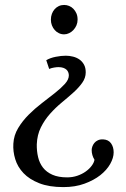

<svg xmlns="http://www.w3.org/2000/svg" viewBox="-20 -536 507 772"><path d="M359.9 106.4Q354.5 97.7 351.6 87.9Q348.6 78.1 348.6 67.4Q348.6 61 351.3 53.2Q354 45.4 359.4 38.8Q364.7 32.2 373.5 28.1Q382.3 23.9 394.5 24.4Q416 25.4 426.5 40.3Q437 55.2 437 76.7Q437 98.6 423.1 123.3Q409.2 147.9 383.1 168.5Q356.9 189 319.6 202.6Q282.2 216.3 234.9 216.3Q177.2 216.3 137.7 200.7Q98.1 185.1 74.5 160.2Q50.8 135.3 41.3 104Q31.7 72.8 33.7 41.5Q35.6 7.8 53 -21Q70.3 -49.8 95.2 -74.7Q120.1 -99.6 148.4 -121.3Q176.8 -143.1 200.9 -162.1Q225.1 -181.2 241 -198.7Q256.8 -216.3 256.8 -232.9Q256.8 -238.8 254.6 -244.9Q252.4 -251 247.6 -255.6Q242.7 -260.3 234.6 -263.2Q226.6 -266.1 214.8 -266.1Q208 -266.1 197.5 -264.4Q187 -262.7 177.7 -258.8L166 -293.9Q181.6 -303.2 203.9 -307.6Q226.1 -312 244.6 -312Q259.3 -312 273.7 -308.3Q288.1 -304.7 299.3 -296.9Q310.5 -289.1 317.6 -276.4Q324.7 -263.7 324.7 -245.1Q324.7 -222.7 310.5 -202.9Q296.4 -183.1 274.9 -163.8Q253.4 -144.5 228.3 -123.8Q203.1 -103 181.2 -78.4Q159.2 -53.7 144.3 -23.7Q129.4 6.3 127.9 44.4Q127.4 71.3 133.1 95.5Q138.7 119.6 152.8 137.9Q167 156.2 190.9 166.7Q214.8 177.2 250 177.2Q271.5 177.2 290.8 170.7Q310.1 164.1 324.7 153.6Q339.4 143.1 348.6 130.6Q357.9 118.2 359.9 106.4ZM184.6 -457Q184.6 -469.2 188.5 -480Q192.4 -490.7 199.5 -498.8Q206.5 -506.8 216.3 -511.5Q226.1 -516.1 237.8 -516.1Q248 -516.1 257.8 -512.2Q267.6 -508.3 275.1 -500.5Q282.7 -492.7 287.4 -481.9Q292 -471.2 292 -457Q292 -444.8 287.4 -434.1Q282.7 -423.3 275.1 -415.3Q267.6 -407.2 257.8 -402.6Q248 -397.9 237.8 -397.9Q226.6 -397.9 216.8 -402.6Q207 -407.2 200 -415.3Q192.9 -423.3 188.7 -434.1Q184.6 -444.8 184.6 -457Z"/></svg>

Font: Parastoo FD
Style: FD
Weight: 400
Foundry: Saber Rastikerdar (saber.rastikerdar@gmail.com)
Version: Version 2.0.1